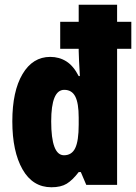

<svg xmlns="http://www.w3.org/2000/svg" viewBox="-20 -846 574 810"><path d="M197 -56Q118 -56 75 -131.5Q32 -207 32 -334Q32 -461 75 -533.5Q118 -606 192 -606Q230 -606 260 -587Q290 -568 312 -525H317Q315 -563 313.5 -589Q312 -615 312 -631V-640H234V-754H312V-826H474V-754H534V-640H474V-66H344L321 -120H312Q286 -86 261.5 -71Q237 -56 197 -56ZM250 -191Q283 -191 297.5 -221.5Q312 -252 312 -320V-350Q312 -411 297.5 -439Q283 -467 251 -467Q196 -467 196 -334Q196 -191 250 -191Z"/></svg>

Font: Noto Sans Malayalam UI ExtraCondensed Black
Style: Regular
Weight: 900
Width: 2
Designer: Jelle Bosma - Monotype Design Team
Foundry: Monotype Imaging Inc.
Version: Version 2.104; ttfautohint (v1.8.4.7-5d5b)